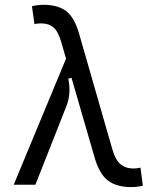

<svg xmlns="http://www.w3.org/2000/svg" viewBox="-20 -762 626 792"><path d="M521.5 9.8Q460.9 9.8 425.3 -17.3Q389.6 -44.4 369.6 -114.3L274.9 -441.4L261.7 -437.5Q274.4 -375.5 253.9 -324.2L126 0H36.6L252.4 -520L232.4 -589.4Q220.2 -631.8 200.7 -648.7Q181.2 -665.5 149.9 -665.5Q143.6 -665.5 137 -665Q130.4 -664.6 122.1 -662.1L111.8 -736.3Q135.3 -742.2 159.7 -742.2Q218.3 -742.2 252.4 -716.6Q286.6 -690.9 305.7 -625L442.9 -147.9Q455.6 -103 476.6 -85Q497.6 -66.9 531.2 -66.9Q542.5 -66.9 559.6 -70.3L569.3 3.9Q545.9 9.8 521.5 9.8Z"/></svg>

Font: Cascadia Mono SemiLight
Style: Regular
Weight: 350
Monospace: yes
Designer: Aaron Bell
Foundry: Saja Typeworks
Version: Version 2404.023; ttfautohint (v1.8.4)